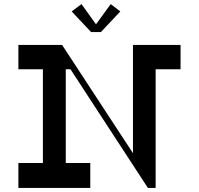

<svg xmlns="http://www.w3.org/2000/svg" viewBox="-20 -920 974 940"><path d="M474 -763 569 -864 522 -900 450 -801 379 -900 331 -864 426 -763ZM864 -700H631V-170L284 -700H70V-581H190V-122H70V0H422V-122H302V-581H325L704 0H742V-581H864Z"/></svg>

Font: Space Cowgirl Medium
Style: Regular
Weight: 600
Designer: Valery Marier
Foundry: Valery Marier
Version: Version 1.000;hotconv 1.0.109;makeotfexe 2.5.65596